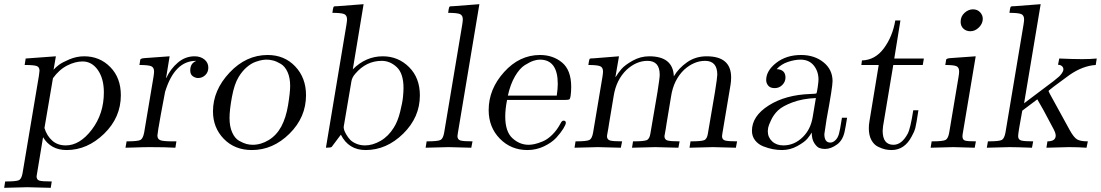

<svg xmlns="http://www.w3.org/2000/svg" viewBox="-24 -714 5321 928"><path d="M-3.9 193.8 1 163.1Q51.8 163.1 65.9 157.5Q80.1 151.9 85 123L164.1 -348.1L167 -372.1Q167 -390.1 153.1 -395Q139.2 -399.9 95.2 -399.9L100.1 -431.2L246.1 -441.9L234.9 -377Q244.6 -388.2 260.3 -400.1Q275.9 -412.1 311 -427Q346.2 -441.9 382.8 -441.9Q458 -441.9 509 -389.9Q560.1 -337.9 560.1 -253.9Q560.1 -146 479 -67.4Q397.9 11.2 297.9 11.2Q221.7 11.2 184.1 -50.8Q153.3 135.3 152.8 138.2Q152.8 154.3 165.5 158.7Q178.2 163.1 226.1 163.1L221.2 193.8Q116.2 190.9 107.9 190.9Q98.1 190.9 -3.9 193.8ZM190.9 -95.2Q202.1 -58.1 228 -34.7Q253.9 -11.2 293.9 -11.2Q361.8 -11.2 419.9 -87.6Q478 -164.1 478 -267.1Q478 -334 449 -375.5Q419.9 -417 375 -417Q339.8 -417 301 -397.5Q262.2 -377.9 231.9 -335.9Z M582.5 0 587.9 -30.8H588.9Q643.1 -30.8 655.3 -37.8Q667.5 -44.9 672.9 -74.2L717.8 -341.8Q720.7 -359.9 720.7 -368.2Q720.7 -388.2 706.8 -394Q692.9 -399.9 649.9 -399.9Q649.9 -400.9 651.9 -411.9Q653.8 -422.9 653.8 -424.8Q654.8 -431.6 673.8 -433.1L795.9 -441.9L778.8 -337.9L779.8 -336.9Q799.8 -380.9 835.7 -411.4Q871.6 -441.9 916.5 -441.9Q945.3 -441.9 964.1 -426.5Q982.9 -411.1 982.9 -387.2Q982.9 -365.2 968.3 -351.1Q953.6 -336.9 933.6 -336.9Q920.4 -336.9 908 -345.5Q895.5 -354 895.5 -374Q895.5 -407.2 922.9 -418.9V-419.9Q819.8 -419.9 773.9 -270Q770 -252.9 753.4 -160.9Q736.8 -68.8 736.8 -59.1Q736.8 -42 750.7 -36.4Q764.6 -30.8 809.6 -30.8H828.6Q827.6 -25.9 826.2 -15.4Q824.7 -4.9 823.7 0Q775.9 -2.9 697.8 -2.9Q684.6 -2.9 665.5 -2.4Q646.5 -2 621.6 -1Q596.7 0 582.5 0Z M1005.4 -175.8Q1005.4 -277.8 1085.4 -363Q1165.5 -448.2 1269.5 -448.2Q1350.6 -448.2 1402.8 -393.1Q1455.1 -337.9 1455.1 -253.9Q1455.1 -147 1375.2 -67.9Q1295.4 11.2 1193.4 11.2Q1110.4 11.2 1057.9 -42.7Q1005.4 -96.7 1005.4 -175.8ZM1085.4 -144Q1085.4 -102.1 1098.4 -73.5Q1111.3 -44.9 1131.8 -33.4Q1152.3 -22 1167.2 -18.1Q1182.1 -14.2 1197.3 -14.2Q1237.3 -14.2 1274.9 -37.1Q1312.5 -60.1 1335.4 -102.1Q1358.4 -145 1368.4 -206.1Q1378.4 -267.1 1378.4 -298.8Q1378.4 -337.9 1366 -365.5Q1353.5 -393.1 1333.5 -405Q1313.5 -417 1296.9 -421.4Q1280.3 -425.8 1265.1 -425.8Q1255.4 -425.8 1242.9 -423.8Q1230.5 -421.9 1210 -414.6Q1189.5 -407.2 1168 -388.7Q1146.5 -370.1 1129.4 -341.8Q1108.4 -307.6 1096.9 -244.9Q1085.4 -182.1 1085.4 -144Z M1551.3 0 1650.4 -594.2Q1653.3 -612.3 1653.3 -620.1Q1653.3 -640.1 1639.4 -646Q1625.5 -651.9 1582.5 -651.9Q1582.5 -655.8 1585 -668.5Q1587.4 -681.2 1589.4 -682.1Q1591.3 -684.1 1607.4 -684.1L1733.4 -693.8L1681.2 -378.9Q1744.1 -441.9 1826.2 -441.9Q1900.4 -441.9 1952.9 -389.9Q2005.4 -337.9 2005.4 -252.9Q2005.4 -147 1924.8 -67.9Q1844.2 11.2 1743.2 11.2Q1661.1 11.2 1623.5 -63Q1581.5 -6.8 1579.1 -3.9Q1574.2 0 1551.3 0ZM1637.2 -96.2Q1637.2 -93.3 1639.6 -85.2Q1642.1 -77.1 1649.7 -64Q1657.2 -50.8 1667.7 -39.3Q1678.2 -27.8 1697.8 -19.5Q1717.3 -11.2 1740.2 -11.2Q1777.3 -11.2 1815.4 -33.2Q1853.5 -55.2 1879.4 -97.2Q1898.4 -127 1909.9 -173.1Q1921.4 -219.2 1923.8 -245.6Q1926.3 -272 1926.3 -288.1Q1926.3 -358.9 1893.8 -389.4Q1861.3 -419.9 1821.3 -419.9Q1746.1 -419.9 1693.4 -357.9Q1677.2 -339.8 1674.3 -319.8L1639.2 -112.8Q1637.2 -105 1637.2 -96.2Z M2033.2 0 2038.1 -30.8H2039.1Q2093.3 -30.8 2105.7 -37.8Q2118.2 -44.9 2123 -74.2L2210 -594.2Q2212.9 -612.3 2212.9 -620.1Q2212.9 -640.1 2199 -646Q2185.1 -651.9 2142.1 -651.9Q2142.1 -655.8 2144.5 -668.5Q2147 -681.2 2148.9 -682.1Q2150.9 -684.1 2167 -684.1L2293 -693.8L2189 -70.8Q2187 -61 2187 -56.2Q2187 -39.1 2201.9 -34.9Q2216.8 -30.8 2259.8 -30.8L2253.9 0Q2146 -2.9 2144 -2.9Q2132.3 -2.9 2033.2 0Z M2337.9 -182.1Q2337.9 -283.2 2412.4 -365.7Q2486.8 -448.2 2585.9 -448.2Q2648.9 -448.2 2692.9 -411.6Q2736.8 -375 2736.8 -293.9Q2736.8 -272 2733.9 -250Q2731.9 -235.8 2727.3 -233.4Q2722.7 -231 2705.1 -231H2426.8Q2418 -186 2418 -150.9Q2418 -77.6 2452.9 -45.9Q2487.8 -14.2 2530.8 -14.2Q2543.9 -14.2 2559.8 -17.6Q2575.7 -21 2598.9 -30.5Q2622.1 -40 2645 -62.5Q2668 -85 2685.1 -117.2Q2691.9 -131.3 2699.7 -130.9Q2710.9 -130.9 2710.9 -120.1Q2710.9 -112.3 2698.5 -92Q2686 -71.8 2664.6 -48.3Q2643.1 -24.9 2605.5 -6.8Q2567.9 11.2 2524.9 11.2Q2445.8 11.2 2391.8 -43.9Q2337.9 -99.1 2337.9 -182.1ZM2430.7 -252H2667Q2671.9 -286.1 2671.9 -308.1Q2671.9 -425.8 2585.4 -425.8Q2585.4 -425.8 2585 -425.8Q2571.8 -425.8 2554.9 -420.4Q2538.1 -415 2512.9 -399.4Q2487.8 -383.8 2465.3 -345.5Q2442.9 -307.1 2430.7 -252Z M2752.9 0 2757.8 -30.8H2758.8Q2813 -30.8 2825.4 -37.8Q2837.9 -44.9 2842.8 -74.2L2887.7 -341.8Q2890.6 -359.9 2890.6 -368.2Q2890.6 -388.2 2876.7 -394Q2862.8 -399.9 2819.8 -399.9Q2819.8 -403.8 2822.3 -416.5Q2824.7 -429.2 2826.7 -430.2Q2828.6 -432.1 2844.7 -432.1L2967.8 -441.9L2950.7 -342.8L2951.7 -341.8Q2962.9 -360.8 2979.7 -380.4Q2996.6 -399.9 3034.2 -420.9Q3071.8 -441.9 3113.8 -441.9Q3229 -441.9 3232.9 -345.2Q3255.9 -384.3 3296.9 -413.1Q3337.9 -441.9 3391.6 -441.9Q3509.8 -441.9 3509.8 -339.8Q3509.8 -320.8 3506.8 -303.2L3467.8 -70.8Q3465.8 -61 3465.8 -56.2Q3465.8 -39.1 3480.7 -34.9Q3495.6 -30.8 3538.6 -30.8L3532.7 0Q3436.5 -2.9 3421.9 -2.9Q3410.6 -2.9 3308.6 0L3313.5 -30.8H3314.9Q3364.7 -30.8 3379.2 -36.4Q3393.6 -42 3397.5 -68.8L3431.6 -269Q3442.9 -339.8 3442.9 -353Q3442.9 -419.9 3383.8 -419.9Q3330.6 -419.9 3282.7 -377Q3231.9 -328.1 3219.7 -249Q3211.9 -205.1 3197.8 -117.2Q3196.8 -109.4 3194.3 -94.2Q3191.9 -79.1 3189.7 -68.1Q3187.5 -57.1 3187.5 -56.2Q3187.5 -39.1 3202.6 -34.9Q3217.8 -30.8 3260.7 -30.8L3254.9 0Q3158.7 -2.9 3143.6 -2.9Q3132.3 -2.9 3030.8 0L3035.6 -30.8H3036.6Q3086.4 -30.8 3101.1 -36.4Q3115.7 -42 3119.6 -68.8L3153.8 -269Q3165 -339.8 3164.6 -353Q3164.6 -419.9 3105.5 -419.9Q3052.2 -419.9 3004.9 -377Q2954.1 -328.1 2941.9 -249Q2934.1 -205.1 2919.9 -117.2Q2918.9 -109.4 2916.3 -94.2Q2913.6 -79.1 2911.6 -68.1Q2909.7 -57.1 2909.7 -56.2Q2909.7 -39.1 2924.8 -34.9Q2939.9 -30.8 2982.9 -30.8L2976.6 0Q2880.4 -2.9 2865.7 -2.9Q2855 -2.9 2752.9 0Z M3610.4 -82Q3610.4 -152.8 3691.4 -204.3Q3772.5 -255.9 3894 -259.8Q3918.9 -260.7 3921.4 -262.2Q3924.3 -264.2 3928.2 -292Q3932.1 -319.8 3932.1 -329.1Q3932.1 -369.1 3909.2 -397.5Q3886.2 -425.8 3845.2 -425.8Q3817.4 -425.8 3784.4 -414.8Q3751.5 -403.8 3730 -379.9Q3772 -377.9 3772.5 -339.8Q3772.5 -318.8 3757.3 -303.5Q3742.2 -288.1 3720.2 -288.1Q3699.2 -288.1 3689.2 -300Q3679.2 -312 3679.2 -327.1Q3679.2 -372.1 3727.8 -410.2Q3776.4 -448.2 3848.1 -448.2Q3912.1 -448.2 3956.1 -413.1Q4000 -377.9 4000 -321.8Q4000 -293 3971.2 -138.2L3960.4 -65.9Q3960.4 -24.9 3989.3 -24.9Q4001.5 -24.9 4013.4 -35.9Q4025.4 -46.9 4031.2 -67.9Q4035.2 -80.1 4045.4 -145H4070.3Q4062.5 -96.2 4060.1 -86.9Q4052.2 -38.1 4022.2 -16.1Q3992.2 5.9 3963.4 5.9Q3949.2 5.9 3936.8 1.5Q3924.3 -2.9 3911.9 -22Q3899.4 -41 3899.4 -73.2Q3891.6 -60.1 3878.4 -43.9Q3865.2 -27.8 3830.3 -8.3Q3795.4 11.2 3755.4 11.2Q3734.4 11.2 3711.9 7.1Q3689.5 2.9 3665.3 -6.6Q3641.1 -16.1 3625.7 -35.6Q3610.4 -55.2 3610.4 -82ZM3687 -80.1Q3687 -50.3 3708 -30.8Q3729 -11.2 3762.2 -11.2Q3815.4 -11.2 3856.4 -51.8Q3894.5 -88.9 3904.3 -149.9L3919.4 -240.2Q3854.5 -237.3 3806.4 -219.2Q3758.3 -201.2 3736.8 -180.7Q3715.3 -160.2 3702.9 -133.5Q3690.4 -106.9 3688.7 -96.4Q3687 -85.9 3687 -80.1Z M4139.2 -399.9 4142.1 -421.9Q4206.1 -423.8 4248 -480.5Q4290 -537.1 4303.2 -615.2H4328.1L4298.3 -431.2H4441.4Q4440.4 -426.3 4438.7 -415.5Q4437 -404.8 4436 -399.9H4293.5L4244.1 -104Q4242.2 -89.8 4242.2 -82Q4242.2 -14.2 4294.4 -14.2Q4334.5 -14.2 4363.3 -67.9Q4376.5 -92.8 4390.1 -181.2H4415Q4405.3 -115.2 4400.1 -95.7Q4395 -76.2 4382.3 -54.2Q4348.1 10.7 4286.1 11.2Q4270 11.2 4255.1 8.1Q4240.2 4.9 4220.2 -4.6Q4200.2 -14.2 4187.7 -37.1Q4175.3 -60.1 4175.3 -94.2Q4175.3 -109.4 4178.2 -127L4223.1 -399.9Z M4474.1 0 4479 -30.8H4480Q4534.2 -30.8 4546.6 -37.8Q4559.1 -44.9 4564 -74.2L4608.9 -341.8Q4611.8 -359.9 4611.8 -368.2Q4611.8 -388.2 4598.9 -394Q4585.9 -399.9 4544.9 -399.9Q4544.9 -400.9 4546.9 -411.9Q4548.8 -422.9 4548.8 -424.8Q4549.8 -431.6 4568.8 -433.1L4691.9 -441.9L4630.9 -78.1Q4627.9 -62 4627.9 -55.2Q4627.9 -38.1 4640.9 -34.4Q4653.8 -30.8 4692.9 -30.8L4687 0Q4603 -2.9 4584 -2.9Q4570.3 -2.9 4474.1 0ZM4619.1 -608.9Q4619.1 -634.8 4637.9 -651.9Q4656.7 -668.9 4678.7 -668.9Q4699.7 -668.9 4712.9 -655Q4726.1 -641.1 4726.1 -623Q4726.1 -600.1 4707.5 -581.5Q4689 -563 4666 -563Q4646 -563 4632.6 -575.4Q4619.1 -587.9 4619.1 -608.9Z M4745.6 0 4751 -30.8H4752Q4806.2 -30.8 4818.4 -37.8Q4830.6 -44.9 4835.9 -74.2L4922.9 -594.2Q4925.8 -612.3 4925.8 -620.1Q4925.8 -640.1 4911.9 -646Q4897.9 -651.9 4855 -651.9Q4855 -655.8 4857.4 -668.5Q4859.9 -681.2 4861.8 -682.1Q4863.8 -684.1 4879.9 -684.1L5005.9 -693.8L4925.8 -214.8L5067.9 -321.8Q5087.9 -337.9 5094.2 -343.5Q5100.6 -349.1 5108.2 -359.6Q5115.7 -370.1 5115.7 -378.9Q5115.7 -388.7 5108.2 -394.8Q5100.6 -400.9 5089.8 -400.9L5095.7 -431.2Q5161.6 -428.2 5206.5 -428.2Q5246.6 -428.2 5276.9 -431.2L5272 -399.9Q5209 -396 5144.5 -351.1Q5043.9 -278.3 5043.9 -273.9Q5043.9 -272.9 5049.8 -261.2L5147 -84Q5166 -49.8 5181.9 -40.3Q5197.8 -30.8 5233.9 -30.8L5227.5 0Q5187.5 -2.9 5141.6 -2.9Q5114.7 -2.9 5033.7 0L5038.6 -30.8Q5078.6 -30.8 5078.6 -59.1Q5078.6 -72.3 5064 -98.1Q5013.2 -195.3 4989.7 -233.9L4917 -179.2Q4897 -72.3 4897 -56.2Q4897 -39.1 4911.9 -34.9Q4926.8 -30.8 4969.7 -30.8L4963.9 0Q4885.7 -2.9 4856 -2.9Q4844.7 -2.9 4745.6 0Z"/></svg>

Font: CMU Serif Extra
Style: RomanSlanted
Weight: 500
Italic angle: -9.46001°
Version: Version 0.7.0